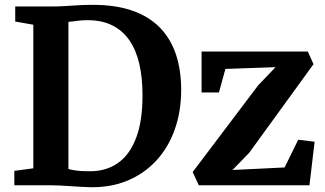

<svg xmlns="http://www.w3.org/2000/svg" viewBox="-20 -770 1350 798"><path d="M351.8 8Q332.7 7.5 311.5 6.2Q290.4 5 269.1 3.5Q247.8 2 228 1Q208.2 0 191.7 0H39.5V-59.9L118.5 -70.4V-667.3L43.3 -680.5V-743H190.4Q222.3 -743 250.7 -744.8Q279 -746.6 307.1 -748.3Q335.2 -749.9 366.3 -749.9Q460.3 -749.9 529.5 -725.9Q598.6 -701.8 643.7 -656.1Q688.8 -610.3 710.9 -544.8Q733 -479.3 733 -396.6Q733 -307.1 706.5 -232.4Q680.1 -157.6 630.1 -103.1Q580 -48.6 509.9 -19.3Q439.7 10 351.8 8ZM359.4 -58.3Q423 -59.3 470.9 -93Q518.9 -126.7 545.6 -196.4Q572.3 -266 572.3 -373.8Q572.3 -445.9 559.2 -503.5Q546 -561 518.3 -601.8Q490.6 -642.5 447.2 -664.3Q403.8 -686.1 343.6 -686.1Q325.1 -686.1 310.3 -684.5Q295.5 -682.9 284 -681.2Q272.5 -679.5 264.4 -679V-67.4Q279.2 -63.6 294.7 -61.5Q310.1 -59.4 326.2 -58.7Q342.3 -58.1 359.4 -58.3ZM1125.3 -490.9 916.9 -483.5 890 -385.8H817.8V-555.7H1259.4L1283 -503.3L1015.9 -135.2L946.5 -63.5L1162.9 -74L1219.4 -189.2L1287.6 -181L1266.2 0H806.2L780.8 -54.9L1053.2 -415.6Z"/></svg>

Font: Merriweather Light
Style: Regular
Weight: 300
Designer: Eben Sorkin
Foundry: Eben Sorkin
Version: Version 2.100